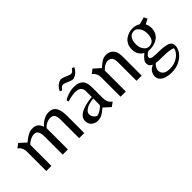

<svg xmlns="http://www.w3.org/2000/svg" viewBox="-8 -1321 2227 2227"><g transform="rotate(-45 1106.0 -207.0)"><path d="M83 0V-314Q83 -349 73.5 -370.5Q64 -392 52 -404.5Q40 -417 32 -423L83 -461L163 -388Q206 -424 242 -444Q278 -464 318 -464Q368 -464 393 -439.5Q418 -415 426 -383Q437 -395 459.5 -414.5Q482 -434 515 -449Q548 -464 588 -464Q627 -464 650.5 -447Q674 -430 686 -402.5Q698 -375 702 -344Q706 -313 706 -285V0H622V-293Q622 -319 618.5 -344.5Q615 -370 600 -387Q585 -404 548 -404Q517 -404 484 -386.5Q451 -369 437 -347V0H352V-298Q352 -348 337 -376Q322 -404 283 -404Q256 -404 229 -390.5Q202 -377 184.5 -362.5Q167 -348 167 -345V0Z M1145 13 1064 -60Q1028 -27 993.5 -7.5Q959 12 918 12Q877 12 844 -15Q811 -42 811 -92Q811 -131 837 -157.5Q863 -184 903 -200Q943 -216 986 -224Q1029 -232 1063 -234V-328Q1063 -411 967 -411Q942 -411 909.5 -405.5Q877 -400 837 -387L828 -412Q839 -421 865 -433Q891 -445 925 -454.5Q959 -464 994 -464Q1051 -464 1082 -447.5Q1113 -431 1126 -405.5Q1139 -380 1142 -352.5Q1145 -325 1145 -303V-133Q1145 -99 1154.5 -77Q1164 -55 1176.5 -43Q1189 -31 1197 -25ZM956 -34Q980 -39 1004.5 -53.5Q1029 -68 1046 -83.5Q1063 -99 1063 -106V-209Q988 -204 943.5 -176.5Q899 -149 899 -118Q899 -87 915.5 -64.5Q932 -42 956 -34ZM874 -530 847 -545Q858 -571 882.5 -596Q907 -621 949 -634Q969 -634 995.5 -624Q1022 -614 1046 -603.5Q1070 -593 1080 -593Q1100 -593 1112 -605Q1124 -617 1137 -636L1164 -621Q1154 -596 1129 -571Q1104 -546 1062 -532Q1043 -532 1016 -542.5Q989 -553 965 -563Q941 -573 931 -573Q912 -573 900 -561Q888 -549 874 -530Z M1302 0V-314Q1302 -349 1292.5 -370.5Q1283 -392 1271 -404.5Q1259 -417 1251 -423L1302 -461L1384 -388Q1421 -423 1453.5 -443.5Q1486 -464 1530 -464Q1553 -464 1580.5 -452Q1608 -440 1628 -407.5Q1648 -375 1648 -313V0H1563V-303Q1563 -350 1546.5 -375.5Q1530 -401 1486 -401Q1443 -401 1387 -345V0Z M1921 222Q1873 222 1833.5 210Q1794 198 1771 173.5Q1748 149 1748 112Q1748 83 1765.5 52.5Q1783 22 1830 1Q1808 -7 1796 -23Q1784 -39 1784 -64Q1784 -89 1804.5 -114.5Q1825 -140 1856 -164Q1823 -181 1802 -214Q1781 -247 1781 -295Q1781 -342 1798 -374Q1815 -406 1842 -426Q1869 -446 1900.5 -455Q1932 -464 1961 -464Q1987 -464 2011.5 -456Q2036 -448 2055 -437L2143 -462L2163 -419L2101 -388Q2110 -372 2115 -353.5Q2120 -335 2120 -312Q2120 -265 2102.5 -233Q2085 -201 2057 -182Q2029 -163 1997 -154.5Q1965 -146 1936 -146Q1929 -146 1922 -146.5Q1915 -147 1908 -148Q1899 -145 1886 -136.5Q1873 -128 1863.5 -116Q1854 -104 1854 -91Q1854 -69 1885.5 -63Q1917 -57 1975 -57Q2064 -57 2117.5 -40.5Q2171 -24 2171 29Q2171 76 2138.5 120.5Q2106 165 2050 193.5Q1994 222 1921 222ZM1949 -177Q2041 -177 2041 -302Q2041 -337 2028.5 -366Q2016 -395 1995 -413Q1974 -431 1949 -431Q1904 -431 1880.5 -395.5Q1857 -360 1857 -302Q1857 -250 1884 -213.5Q1911 -177 1949 -177ZM1937 176Q1997 176 2041.5 153Q2086 130 2111 97.5Q2136 65 2136 38Q2116 30 2087 25Q2058 20 2028.5 18.5Q1999 17 1976 17Q1944 17 1916.5 16Q1889 15 1867 11Q1853 23 1838 46Q1823 69 1823 95Q1823 129 1849.5 152.5Q1876 176 1937 176Z"/></g></svg>

Font: Belleza
Style: Regular
Weight: 400
Designer: Eduardo Rodriguez Tunni
Foundry: Eduardo Rodriguez Tunni
Version: Version 1.003; ttfautohint (v1.8.4.7-5d5b)